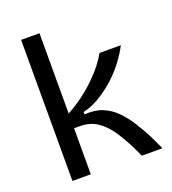

<svg xmlns="http://www.w3.org/2000/svg" viewBox="-129 -797 802 894"><g transform="rotate(-20 272.0 -349.5)"><path d="M77 0V-699H168V-301Q207 -322 243.5 -349Q280 -376 311 -406Q342 -436 364.5 -465Q387 -494 399 -517H505Q486 -480 457.5 -442.5Q429 -405 393 -373Q357 -341 317 -317Q277 -293 236 -284V-272Q287 -276 325 -260.5Q363 -245 392.5 -215Q422 -185 446 -147Q470 -109 492 -66L523 0H421L399 -47Q373 -99 345.5 -139.5Q318 -180 282 -204Q246 -228 195 -228H168V0Z"/></g></svg>

Font: Bricolage Grotesque 18pt
Style: Regular
Weight: 400
Version: Version 1.001;gftools[0.9.33.dev8+g029e19f]